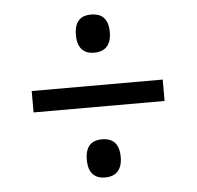

<svg xmlns="http://www.w3.org/2000/svg" viewBox="-42 -648 595 581"><g transform="rotate(-5 255.0 -357.5)"><path d="M255 -489C284 -489 307 -504 307 -547C307 -591 284 -605 255 -605C226 -605 204 -591 204 -547C204 -504 226 -489 255 -489ZM56 -325H454V-390H56ZM255 -110C284 -110 307 -125 307 -168C307 -212 284 -226 255 -226C226 -226 204 -212 204 -168C204 -125 226 -110 255 -110Z"/></g></svg>

Font: Noto Serif Armenian SemiCondensed SemiBold
Style: Regular
Weight: 600
Width: 4
Designer: Monotype Design Team
Foundry: Monotype Imaging Inc.
Version: Version 2.008